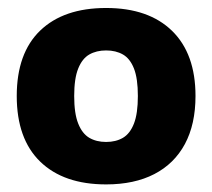

<svg xmlns="http://www.w3.org/2000/svg" viewBox="-20 -770 544 493"><path d="M252.5 -296.5Q143.5 -296.5 83.2 -355Q23 -413.5 23 -523.5Q23 -633.5 83.2 -691.5Q143.5 -749.5 252.5 -749.5Q361.5 -749.5 421.8 -690.8Q482 -632 482 -523.5Q482 -451 454.8 -400.2Q427.5 -349.5 376.2 -323Q325 -296.5 252.5 -296.5ZM252.5 -405.5Q277.5 -405.5 295.8 -416.2Q314 -427 324 -452.8Q334 -478.5 334 -523.5Q334 -568.5 324 -594Q314 -619.5 295.8 -630Q277.5 -640.5 252.5 -640.5Q227.5 -640.5 209.2 -630Q191 -619.5 180.8 -594Q170.5 -568.5 170.5 -523.5Q170.5 -478.5 180.8 -452.8Q191 -427 209.2 -416.2Q227.5 -405.5 252.5 -405.5Z"/></svg>

Font: Encode Sans Condensed Thin
Style: Bold
Weight: 700
Version: Version 3.002